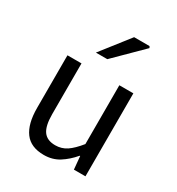

<svg xmlns="http://www.w3.org/2000/svg" viewBox="-178 -848 899 974"><g transform="rotate(30 272.0 -361.5)"><path d="M224 12Q147.3 12 111.5 -36.5Q75.7 -85 75.7 -178V-486H157.9V-188.7Q157.9 -120.8 179.5 -90.2Q201.2 -59.5 249.3 -59.5Q286.4 -59.5 315.7 -79Q345 -98.5 379.6 -141.5V-486H461.7V0H394L387 -75.9H384.3Q350.8 -36.3 312.4 -12.2Q274 12 224 12ZM193.7 -570 322.6 -734.7H412.9L417.8 -725.6L260.5 -570Z"/></g></svg>

Font: Source Sans 3
Style: Regular
Weight: 200
Designer: Paul D. Hunt
Foundry: Adobe
Version: Version 3.046;hotconv 1.0.118;makeotfexe 2.5.65603